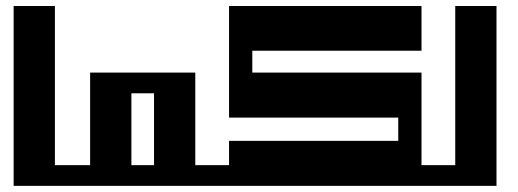

<svg xmlns="http://www.w3.org/2000/svg" viewBox="-20 -605 1685 625"><path d="M24.4 -585.4H158.7V0H24.4Z M273.4 -67.4V-368.7H615.7V0H131.8V-67.4ZM407.7 -301.3V-67.4H481.4V-301.3Z M725.6 -67.4V-146.5H1276.4V-222.2H725.6V-585.4H1352.1V-439.9H801.3V-368.7H1352.1V0H588.9V-67.4Z M1461.9 -67.4V-585.4H1596.2V0H1325.2V-67.4Z"/></svg>

Font: Aqlam Corner
Style: Regular
Weight: 400
Designer: Developer/ Husham Jawad
Version: Version 1.00;December 29, 2020;FontCreator 13.0.0.2683 32-bi